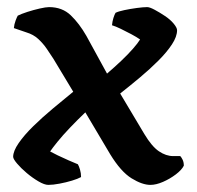

<svg xmlns="http://www.w3.org/2000/svg" viewBox="-20 -520 554 540"><path d="M116 0Q105 0 88 -10Q71 -20 55 -33.5Q39 -47 28 -60Q17 -73 17 -79Q17 -95 32.5 -117.5Q48 -140 73.5 -165Q99 -190 129 -215Q159 -240 186 -262L130 -355Q121 -369 111 -383.5Q101 -398 87.5 -410.5Q74 -423 54 -429L19 -441Q20 -452 24 -462.5Q28 -473 30 -476Q40 -481 57 -486.5Q74 -492 91.5 -496Q109 -500 118 -500Q155 -500 179 -477Q203 -454 223 -419L281 -313Q302 -331 321 -349Q340 -367 354 -383Q368 -399 374 -409Q364 -416 349 -424Q334 -432 319.5 -439Q305 -446 295 -449Q296 -460 299 -469.5Q302 -479 305 -484Q313 -488 329.5 -491.5Q346 -495 364.5 -497.5Q383 -500 394 -500Q401 -500 415 -492.5Q429 -485 444 -475Q459 -465 468.5 -453.5Q478 -442 478 -435Q478 -417 463.5 -395Q449 -373 425.5 -349.5Q402 -326 374 -302.5Q346 -279 318 -257L386 -143Q407 -108 427 -94.5Q447 -81 467 -81H487Q490 -78 493.5 -71Q497 -64 497 -54Q491 -42 474.5 -29.5Q458 -17 438.5 -8.5Q419 0 403 0Q380 0 350 -18.5Q320 -37 290 -86L220 -204Q198 -183 177 -161Q156 -139 141.5 -121Q127 -103 121 -94Q128 -90 142.5 -83Q157 -76 173 -69Q189 -62 199 -58Q202 -53 205 -43Q208 -33 208 -22Q199 -17 182.5 -12Q166 -7 147.5 -3.5Q129 0 116 0Z"/></svg>

Font: Texturina 12pt SemiBold
Style: Regular
Weight: 600
Designer: Guillermo Torres Carreño
Foundry: Omnibus-Type
Version: Version 1.002